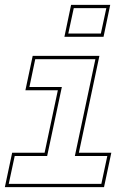

<svg xmlns="http://www.w3.org/2000/svg" viewBox="-22 -770 528 790"><path d="M243 -618.5 270.5 -750H431.5L404 -618.5ZM259 -632H393L415.5 -736.5H281.5ZM-2 0 28 -141.5H161.5L216 -398.5H82.5L112.5 -540H387L302.5 -141.5H436L406 0ZM14 -13.5H395L419.5 -128H286L370.5 -526.5H123L99 -412H232.5L172 -128H38.5Z"/></svg>

Font: Tourney Thin
Style: Italic
Weight: 100
Italic angle: -12°
Designer: Tyler Finck
Foundry: Etcetera Type Co
Version: Version 1.015